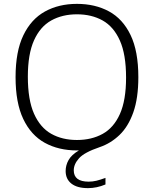

<svg xmlns="http://www.w3.org/2000/svg" viewBox="-20 -769 796 993"><path d="M435 204Q379 204 349.2 180.5Q319.5 157 319.5 115.5Q319.5 85.5 334.8 58.5Q350 31.5 388 9H379Q283 9 211.5 -30.5Q140 -70 100.2 -153.8Q60.5 -237.5 60.5 -370Q60.5 -503 100.8 -586.5Q141 -670 212.5 -709.5Q284 -749 378 -749Q472 -749 543.5 -710.2Q615 -671.5 655.2 -588Q695.5 -504.5 695.5 -370Q695.5 -261.5 669.5 -188Q643.5 -114.5 598.2 -71Q553 -27.5 495.5 -8Q416 19 388.8 49.5Q361.5 80 361.5 112Q361.5 170.5 438.5 170.5Q458.5 170.5 478.5 165.8Q498.5 161 525.5 151V185Q480.5 204 435 204ZM378 -45Q454 -45 511.2 -76.8Q568.5 -108.5 600.2 -179.5Q632 -250.5 632 -367.5Q632 -487.5 600 -559.2Q568 -631 511 -663Q454 -695 378 -695Q302.5 -695 245.2 -663.2Q188 -631.5 156 -560.5Q124 -489.5 124 -372.5Q124 -252.5 156 -180.8Q188 -109 245 -77Q302 -45 378 -45Z"/></svg>

Font: Encode Sans SemiExpanded SemiExpanded Light
Style: Regular
Weight: 300
Width: 6
Designer: Multiple Designers
Foundry: Impallari Type
Version: Version 3.000; ttfautohint (v1.8.3) -l 8 -r 50 -G 200 -x 14 